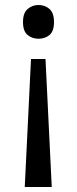

<svg xmlns="http://www.w3.org/2000/svg" viewBox="-20 -566 309 768"><path d="M196 -478Q196 -441 178 -426Q160 -411 134 -411Q109 -411 90.5 -426Q72 -441 72 -478Q72 -514 90.5 -530Q109 -546 134 -546Q160 -546 178 -530Q196 -514 196 -478ZM104 -330H162L187 182H79Z"/></svg>

Font: Noto Sans Grantha
Style: Regular
Weight: 400
Designer: Monotype Design Team
Foundry: Monotype Imaging Inc.
Version: Version 2.003; ttfautohint (v1.8.4.7-5d5b)